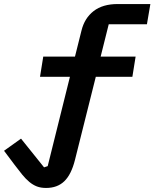

<svg xmlns="http://www.w3.org/2000/svg" viewBox="-99 -718 764 950"><path d="M129 212Q103 212 83.5 204.5Q64 197 46 182Q28 167 10.5 145.5Q-7 124 -28 96L-79 28L5 -32L119 110L137 104L247 -338H99L115 -438H272L304 -566Q319 -628 364 -663Q409 -698 483 -698H645L628 -598H439L399 -438H572L556 -338H375L272 73Q254 145 219.5 178.5Q185 212 129 212Z"/></svg>

Font: IBM Plex Mono SemiBold
Style: Italic
Weight: 600
Italic angle: -9°
Monospace: yes
Designer: Mike Abbink, Paul van der Laan, Pieter van Rosmalen
Foundry: Bold Monday
Version: Version 2.3